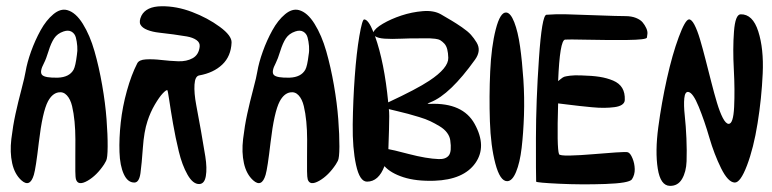

<svg xmlns="http://www.w3.org/2000/svg" viewBox="-20 -606 2506 623"><path d="M186 -503.9Q201.7 -509.3 212.2 -503.2Q222.7 -497.1 226.1 -484.4Q229.5 -471.7 230.7 -456.3Q231.9 -440.9 229.5 -427.7Q225.1 -391.6 218.8 -379.9Q205.1 -355.5 168 -354Q126 -353 116.7 -362.8Q107.4 -372.6 123 -401.9Q129.4 -414.1 137.5 -440.2Q145.5 -466.3 155.8 -481.7Q166 -497.1 186 -503.9ZM49.3 -21Q77.1 3.9 89.8 -38.6Q96.2 -59.6 106 -144Q117.7 -243.2 135.7 -277.3Q149.4 -302.7 169.4 -306.2Q185.5 -309.1 197 -296.6Q208.5 -284.2 213.9 -261.7Q219.2 -239.3 221.9 -211.4Q224.6 -183.6 224.6 -153.3Q224.6 -123 224.4 -96.9Q224.1 -70.8 224.4 -50.5Q224.6 -30.3 226.6 -23.9Q233.4 -2 264.2 -19.5Q293.9 -36.6 317.9 -72.8Q321.3 -78.6 324.2 -84Q329.1 -92.8 329.3 -130.1Q329.6 -167.5 325.7 -219.2Q321.8 -271 311.5 -329.8Q301.3 -388.7 286.6 -439.9Q272 -491.2 248.8 -528.6Q225.6 -565.9 198.2 -573.2Q176.3 -579.1 153.1 -559.8Q129.9 -540.5 111.8 -507.8Q93.8 -475.1 80.8 -439Q67.9 -402.8 63 -373.5Q60.5 -357.4 49.6 -315.9Q38.6 -274.4 30.3 -236.3Q22 -198.2 16.8 -155Q11.7 -111.8 19.5 -76.4Q27.3 -41 49.3 -21Z M416.5 -13.7Q431.6 -14.2 435.8 -44.2Q439.9 -74.2 443.6 -126.7Q447.3 -179.2 458.5 -212.9Q467.8 -241.7 482.4 -266.6Q497.1 -291.5 508.1 -303Q519 -314.5 522.9 -313.5Q524.4 -313 529.1 -281.2Q533.7 -249.5 541.5 -204.6Q549.3 -159.7 560.1 -115Q570.8 -70.3 588.4 -39.3Q606 -8.3 626.5 -8.8Q643.6 -9.3 647.9 -34.7Q652.3 -60.1 646.2 -98.4Q640.1 -136.7 632.1 -181.6Q624 -226.6 616.7 -265.4Q609.4 -304.2 611.1 -331.5Q612.8 -358.9 626.5 -361.3Q672.9 -369.6 701.2 -396.5Q729.5 -423.3 731.4 -467.8Q732.4 -490.2 693.1 -519Q653.8 -547.9 603.3 -567.1Q552.7 -586.4 503.7 -585.7Q454.6 -585 439 -555.2Q430.2 -536.6 435.8 -526.1Q441.4 -515.6 458 -509Q474.6 -502.4 496.6 -500Q518.6 -497.6 542.5 -494.4Q566.4 -491.2 585.9 -487.8Q605.5 -484.4 617.4 -476.1Q629.4 -467.8 627.9 -454.6Q625 -428.2 605.2 -417.2Q585.4 -406.2 558.1 -407.2Q530.8 -408.2 503.4 -411.4Q476.1 -414.6 453.6 -413.3Q431.2 -412.1 425.3 -400.4Q406.2 -363.3 391.8 -311.5Q377.4 -259.8 371.8 -208.5Q366.2 -157.2 367.7 -112.8Q369.1 -68.4 381.8 -40.8Q394.5 -13.2 416.5 -13.7Z M938 -503.9Q953.6 -509.3 964.1 -503.2Q974.6 -497.1 978 -484.4Q981.4 -471.7 982.7 -456.3Q983.9 -440.9 981.4 -427.7Q977.1 -391.6 970.7 -379.9Q957 -355.5 919.9 -354Q877.9 -353 868.7 -362.8Q859.4 -372.6 875 -401.9Q881.3 -414.1 889.4 -440.2Q897.5 -466.3 907.7 -481.7Q918 -497.1 938 -503.9ZM801.3 -21Q829.1 3.9 841.8 -38.6Q848.1 -59.6 857.9 -144Q869.6 -243.2 887.7 -277.3Q901.4 -302.7 921.4 -306.2Q937.5 -309.1 949 -296.6Q960.4 -284.2 965.8 -261.7Q971.2 -239.3 973.9 -211.4Q976.6 -183.6 976.6 -153.3Q976.6 -123 976.3 -96.9Q976.1 -70.8 976.3 -50.5Q976.6 -30.3 978.5 -23.9Q985.4 -2 1016.1 -19.5Q1045.9 -36.6 1069.8 -72.8Q1073.2 -78.6 1076.2 -84Q1081.1 -92.8 1081.3 -130.1Q1081.5 -167.5 1077.6 -219.2Q1073.7 -271 1063.5 -329.8Q1053.2 -388.7 1038.6 -439.9Q1023.9 -491.2 1000.7 -528.6Q977.5 -565.9 950.2 -573.2Q928.2 -579.1 905 -559.8Q881.8 -540.5 863.8 -507.8Q845.7 -475.1 832.8 -439Q819.8 -402.8 814.9 -373.5Q812.5 -357.4 801.5 -315.9Q790.5 -274.4 782.2 -236.3Q773.9 -198.2 768.8 -155Q763.7 -111.8 771.5 -76.4Q779.3 -41 801.3 -21Z M1196.8 -488.8Q1227.1 -403.8 1239.7 -273.9Q1333 -317.4 1372.6 -343.8Q1435.5 -385.3 1434.6 -418.5Q1434.1 -434.6 1431.2 -446Q1428.2 -457.5 1421.9 -464.4Q1415.5 -471.2 1409.2 -475.1Q1402.8 -479 1392.1 -480.2Q1381.3 -481.4 1373.8 -481.7Q1366.2 -481.9 1352.5 -481.7Q1338.9 -481.4 1331.1 -481.4Q1317.4 -481.9 1283.7 -480.5Q1250 -479 1228.3 -480.5Q1206.5 -481.9 1196.8 -488.8ZM1241.7 -252Q1244.1 -239.7 1242.2 -184.1Q1240.2 -128.4 1240.2 -122.1Q1249.5 -121.1 1306.6 -106.2Q1363.8 -91.3 1403.3 -89.8Q1426.3 -88.9 1436.3 -101.6Q1446.3 -114.3 1440.9 -151.4Q1439 -164.1 1430.4 -175.5Q1421.9 -187 1406.5 -196.3Q1391.1 -205.6 1376.5 -212.6Q1361.8 -219.7 1339.8 -226.3Q1317.9 -232.9 1304.2 -236.6Q1290.5 -240.2 1269 -245.4Q1247.6 -250.5 1241.7 -252ZM1227.5 -66.9Q1208.5 -16.6 1170.9 -16.6Q1147 -16.6 1135.3 -70.8Q1123.5 -125 1124.5 -202.4Q1125.5 -279.8 1131.1 -357.2Q1136.7 -434.6 1146 -488.8Q1155.3 -543 1161.6 -543Q1175.3 -543 1191.9 -501.5Q1196.3 -513.7 1222.4 -529.1Q1248.5 -544.4 1282.5 -555.7Q1316.4 -566.9 1351.8 -569.8Q1387.2 -572.8 1410.6 -559.6Q1432.6 -546.9 1446 -538.8Q1459.5 -530.8 1478.8 -517.6Q1498 -504.4 1508.1 -493.2Q1518.1 -481.9 1526.4 -468.3Q1534.7 -454.6 1533.2 -440.7Q1531.7 -426.8 1521.5 -412.6Q1440.4 -299.3 1377.4 -274.4Q1367.7 -270.5 1367.2 -269.5L1371.6 -269Q1372.6 -269 1376 -269Q1481.9 -272.9 1520 -204.1Q1560.5 -130.9 1522.5 -76.9Q1484.4 -22.9 1389.6 -19.5Q1330.1 -17.6 1288.8 -31Q1247.6 -44.4 1227.5 -66.9Z M1622.6 -565.4Q1636.7 -564.5 1648.7 -533.9Q1660.6 -503.4 1667.5 -455.1Q1674.3 -406.7 1678.2 -348.4Q1682.1 -290 1680.2 -231.9Q1678.2 -173.8 1672.6 -126Q1667 -78.1 1654.5 -48.1Q1642.1 -18.1 1625.5 -18.1Q1602.5 -18.1 1587.4 -75Q1572.3 -131.8 1569.6 -212.6Q1566.9 -293.5 1570.6 -374Q1574.2 -454.6 1588.6 -510.7Q1603 -566.9 1622.6 -565.4Z M1791 -270.5Q1786.6 -125 1793.9 -106Q1795.4 -100.6 1829.3 -101.3Q1863.3 -102.1 1902.3 -105.5Q1941.4 -108.9 1977.1 -111.3Q2012.7 -113.8 2017.6 -111.8Q2025.4 -108.9 2032.2 -92.5Q2039.1 -76.2 2039.6 -57.4Q2040 -38.6 2030.3 -23.9Q2021 -11.7 1944.1 -9Q1867.2 -6.3 1794.7 -9.8Q1722.2 -13.2 1719.7 -16.6Q1718.8 -39.1 1719 -158.2Q1719.2 -277.3 1728.8 -416.5Q1738.3 -555.7 1752.9 -558.1Q1782.2 -560.5 1818.8 -559.6Q1855.5 -558.6 1919.7 -556.2Q1983.9 -553.7 2009.3 -553.7Q2028.8 -553.7 2043.5 -547.9Q2058.1 -542 2065.2 -533.4Q2072.3 -524.9 2076.9 -514.9Q2081.5 -504.9 2080.8 -496.8Q2080.1 -488.8 2079.1 -483.9Q2076.7 -477.1 2015.9 -476.3Q1955.1 -475.6 1887.9 -477.1Q1820.8 -478.5 1813.5 -477.5Q1796.4 -475.1 1791 -342.8Q1791.5 -343.3 1799.1 -349.4Q1806.6 -355.5 1810.8 -356.9Q1814.9 -358.4 1829.6 -360.4Q1844.2 -362.3 1866.7 -361.3Q1901.9 -360.4 1925.5 -356.7Q1949.2 -353 1969.5 -344.5Q1989.7 -335.9 1999 -320.3Q2008.3 -304.7 2007.3 -281.2Q2006.8 -272 1998 -266.1Q1989.3 -260.3 1973.6 -258.3Q1958 -256.3 1940.4 -256.1Q1922.9 -255.9 1900.1 -258.1Q1877.4 -260.3 1859.9 -262.2Q1842.3 -264.2 1821.3 -266.8Q1800.3 -269.5 1791 -270.5Z M2153.8 -2.9Q2179.7 -2.4 2193.1 -25.4Q2206.5 -48.3 2207.8 -82.8Q2209 -117.2 2207.3 -157Q2205.6 -196.8 2201.9 -231Q2198.2 -265.1 2200.4 -287.1Q2202.6 -309.1 2213.4 -307.6Q2228.5 -305.7 2247.3 -259.5Q2266.1 -213.4 2281.7 -159.4Q2297.4 -105.5 2319.8 -60.1Q2342.3 -14.6 2363.8 -13.7Q2382.3 -12.7 2403.8 -69.1Q2425.3 -125.5 2438.2 -206.1Q2451.2 -286.6 2454.8 -367.2Q2458.5 -447.8 2440.4 -504.2Q2422.4 -560.5 2383.3 -559.6Q2365.7 -559.1 2361.6 -503.4Q2357.4 -447.8 2361.1 -380.9Q2364.7 -314 2362.1 -258.8Q2359.4 -203.6 2344.2 -204.1Q2335 -204.6 2325.2 -223.6Q2315.4 -242.7 2306.4 -272.7Q2297.4 -302.7 2288.1 -339.4Q2278.8 -376 2269.5 -412.1Q2260.3 -448.2 2251.5 -478Q2242.7 -507.8 2233.2 -525.9Q2223.6 -543.9 2215.3 -543Q2203.1 -541.5 2182.4 -485.6Q2161.6 -429.7 2144 -350.8Q2126.5 -272 2116 -193.1Q2105.5 -114.3 2114.3 -58.8Q2123 -3.4 2153.8 -2.9Z"/></svg>

Font: Superheroes Libre
Style: Regular
Weight: 400
Version: Version 001.000